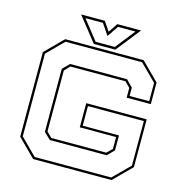

<svg xmlns="http://www.w3.org/2000/svg" viewBox="-122 -971 1038 1083"><g transform="rotate(15 397.0 -429.0)"><path d="M168 0 65 -103V-597L168 -700H626L729 -597V-471H588V-528L557.5 -558.5H236L206 -527V-171.5L236 -141.5H557.5L588 -172V-241H376V-382H729V-103L626 0ZM173.5 -13.5H620.5L716 -108.5V-368.5H389.5V-254H601.5V-166.5L563 -128H231.5L192.5 -165V-533.5L231 -572H563L601.5 -533.5V-484.5H716V-591.5L620.5 -686.5H173.5L78.5 -591.5V-108.5ZM330.5 -716 218.5 -858H357L393.5 -804L430 -858H568.5L456.5 -716ZM337.5 -730H449.5L539.5 -844H437.5L393.5 -779L349.5 -844H247.5Z"/></g></svg>

Font: Tourney Expanded Thin
Style: Regular
Weight: 100
Width: 7
Designer: Tyler Finck
Foundry: Etcetera Type Co
Version: Version 1.010; ttfautohint (v1.8.3)